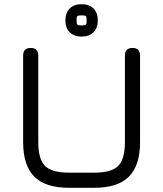

<svg xmlns="http://www.w3.org/2000/svg" viewBox="-20 -893 776 913"><path d="M424.5 -739.5Q404 -719 368 -719Q332 -719 311.5 -739.5Q291 -760 291 -796Q291 -832 311.5 -852.5Q332 -873 368 -873Q404 -873 424.5 -852.5Q445 -832 445 -796Q445 -760 424.5 -739.5ZM368 -772Q385 -772 388.5 -776Q392 -780 392 -796Q392 -813 388 -816.5Q384 -820 368 -820Q351 -820 347.5 -816Q344 -812 344 -796Q344 -779 348 -775.5Q352 -772 368 -772ZM308 0Q196 0 143 -53Q90 -106 90 -218V-629Q90 -665 126 -665Q162 -665 162 -629V-218Q162 -136 194 -104Q226 -72 308 -72H428Q510 -72 542 -104Q574 -136 574 -218V-629Q574 -665 610 -665Q646 -665 646 -629V-218Q646 -106 593 -53Q540 0 428 0Z"/></svg>

Font: Jura SemiBold
Style: Regular
Weight: 600
Designer: Daniel Johnson, Alexei Vanyashin
Foundry: Daniel Johnson
Version: Version 5.103